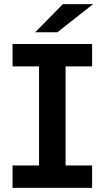

<svg xmlns="http://www.w3.org/2000/svg" viewBox="-20 -914 509 934"><path d="M299 -591V-109H428V0H41V-109H170V-591H41V-700H428V-591ZM286 -894H433L259 -757H151Z"/></svg>

Font: Montserrat Alternates SemiBold
Style: Regular
Weight: 600
Designer: Julieta Ulanovsky
Foundry: Julieta Ulanovsky
Version: Version 7.200